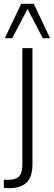

<svg xmlns="http://www.w3.org/2000/svg" viewBox="-36 -830 282 1005"><path d="M14 155Q10 155 -1.5 154.5Q-13 154 -16 153V110Q-14 111 -4 111Q6 111 8 111Q43 111 58.5 98Q74 85 77.5 65.5Q81 46 81 25V-578H134V28Q134 98 102 126.5Q70 155 14 155ZM-11 -630 75 -810H141L226 -630H188L108 -783L28 -630Z"/></svg>

Font: Oswald ExtraLight
Style: Regular
Weight: 250
Designer: Vernon Adams
Foundry: Vernon Adams
Version: Version 4.100; ttfautohint (v1.8.1.43-b0c9)